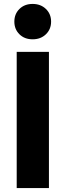

<svg xmlns="http://www.w3.org/2000/svg" viewBox="-20 -957 333 977"><path d="M229 0H65V-693H229ZM240 -847Q240 -808 213.5 -782.5Q187 -757 146 -757Q105 -757 79 -782.5Q53 -808 53 -847Q53 -886 79 -911.5Q105 -937 146 -937Q187 -937 213.5 -911.5Q240 -886 240 -847Z"/></svg>

Font: Statis Sans
Style: Bold
Weight: 700
Designer: bBox Type GmbH
Foundry: bBox Type GmbH
Version: Version 1.000